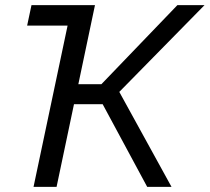

<svg xmlns="http://www.w3.org/2000/svg" viewBox="-20 -730 819 750"><path d="M111 0 244 -630H86L103 -710H351L286 -401H376L673 -710H779L446 -371L650 0H555L381 -323H269L201 0Z"/></svg>

Font: Raleway Medium
Style: Italic
Weight: 500
Italic angle: -12°
Designer: Matt McInerney, Pablo Impallari, Rodrigo Fuenzalida
Foundry: Matt McInerney, Pablo Impallari, Rodrigo Fuenzalida
Version: Version 4.026